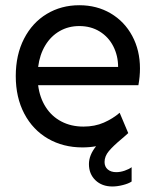

<svg xmlns="http://www.w3.org/2000/svg" viewBox="-20 -545 588 720"><path d="M39.1 -259.8Q39.1 -339.4 70.1 -399.7Q101.1 -460 155.3 -492.7Q209.5 -525.4 277.3 -525.4Q343.3 -525.4 395 -494.9Q446.8 -464.4 475.8 -410.4Q504.9 -356.4 504.9 -288.1Q504.9 -257.8 499 -225.6H123Q128.9 -178.7 151.4 -143.6Q173.8 -108.4 210.2 -89.4Q246.6 -70.3 293 -70.3Q335.4 -70.3 369.4 -85.2Q403.3 -100.1 428.7 -122.1L460.9 -45.9Q455.1 -40 448.7 -34.9Q442.4 -29.8 436.5 -24.4Q404.3 2.4 388.2 21.7Q372.1 41 372.1 62.5Q372.1 80.1 384 90.3Q396 100.6 416 100.6Q431.2 100.6 447.5 95Q463.9 89.4 473.6 82V135.7Q461.9 143.6 440.9 148.9Q419.9 154.3 401.4 154.3Q362.3 154.3 337.9 130.9Q313.5 107.4 313.5 70.3Q313.5 36.6 340.3 3.4Q315.4 7.8 289.1 7.8Q216.8 7.8 159.9 -25.1Q103 -58.1 71 -118.9Q39.1 -179.7 39.1 -259.8ZM422.9 -293.9Q422.9 -335.9 405 -371.1Q387.2 -406.2 354 -426.8Q320.8 -447.3 277.3 -447.3Q236.8 -447.3 203.9 -428.5Q170.9 -409.7 149.9 -375Q128.9 -340.3 123 -293.9Z"/></svg>

Font: Reddit Sans Vanilla
Style: Regular
Weight: 400
Designer: Stephen Hutchings
Foundry: Reddit
Version: Version 1.013